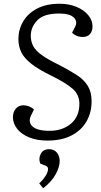

<svg xmlns="http://www.w3.org/2000/svg" viewBox="-20 -735 538 1023"><path d="M468 -195Q468 -135 440.5 -87.5Q413 -40 360.5 -13Q308 14 233 14Q177 14 135.5 -3Q94 -20 71.5 -48.5Q49 -77 49 -111Q49 -140 65 -157Q81 -174 104 -174Q136 -174 161 -152L146 -121Q128 -85 153 -61.5Q178 -38 244 -38Q313 -38 358 -76Q403 -114 403 -182Q403 -230 367.5 -261.5Q332 -293 253 -332Q185 -365 147 -395Q109 -425 93.5 -456.5Q78 -488 78 -527Q78 -577 103 -620Q128 -663 177 -689Q226 -715 297 -715Q348 -715 387.5 -698.5Q427 -682 450 -654.5Q473 -627 473 -594Q473 -568 459 -553Q445 -538 421 -538Q403 -538 388 -544.5Q373 -551 364 -561L380 -592Q395 -621 373 -642Q351 -663 295 -663Q214 -663 179 -627Q144 -591 144 -544Q144 -515 156.5 -490.5Q169 -466 202 -442Q235 -418 297 -388Q351 -360 389.5 -335Q428 -310 448 -277Q468 -244 468 -195ZM210 268 189 242Q207 226 221.5 204Q236 182 236 165Q236 152 221 147L195 137Q184 112 196.5 86Q209 60 242 60Q268 60 283 78Q298 96 298 123Q298 155 276 194.5Q254 234 210 268Z"/></svg>

Font: Literata 12pt Light
Style: Italic
Weight: 300
Italic angle: -2°
Designer: Latin by Veronika Burian and Jose Scaglione. Greek by Irene Vlachou. Cyrillic by Vera Evstafieva
Foundry: TypeTogether
Version: Version 3.002